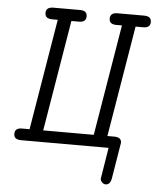

<svg xmlns="http://www.w3.org/2000/svg" viewBox="-54 -657 708 870"><g transform="rotate(5 299.5 -222.5)"><path d="M27 -26Q27 -53 59 -53H94L178 -558H152Q120 -558 120 -584Q120 -611 154 -611H275Q307 -611 307 -585Q307 -558 275 -558H240L156 -53H386L470 -558H444Q412 -558 412 -584Q412 -611 445 -611H566Q599 -611 599 -585Q599 -558 567 -558H532L448 -53H479Q512 -53 512 -28Q512 -26 485 136Q480 166 459 166Q450 166 442.5 158.5Q435 151 435 142Q435 138 458 0H60Q27 0 27 -26Z"/></g></svg>

Font: CMU Typewriter Text
Style: LightOblique
Weight: 200
Italic angle: -9.46001°
Version: Version 0.7.0